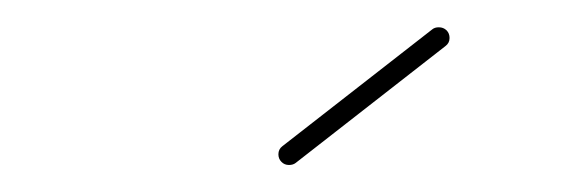

<svg xmlns="http://www.w3.org/2000/svg" viewBox="-20 -701 410 140"><path d="M190.7 -580.7Q187.4 -580.7 185.2 -583Q183 -585.2 183 -588.5Q183 -592.2 185.9 -594.4L295.2 -679.6Q297 -681.1 300 -681.1Q303.3 -681.1 305.6 -678.9Q307.8 -676.7 307.8 -673.3Q307.8 -669.6 304.8 -667.4L195.6 -582.2Q193.7 -580.7 190.7 -580.7Z"/></svg>

Font: 26F Galaxy Sans Hairline
Style: Regular
Weight: 50
Designer: C₂₉H₂₅N₃O₅
Version: Version 1.100